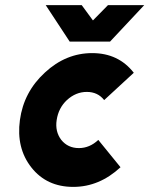

<svg xmlns="http://www.w3.org/2000/svg" viewBox="-20 -720 585 752"><path d="M159 -700 253 -557H411L545 -700H403L344 -640L300 -700ZM341 -512Q238 -512 156 -436Q73 -360 58 -250Q43 -140 103 -64Q163 12 267 12Q369 12 452 -65L365 -172Q331 -140 289 -140Q246 -140 220 -172Q195 -205 202 -250Q209 -297 242 -328Q277 -360 320 -360Q363 -360 388 -328L504 -435Q444 -512 341 -512Z"/></svg>

Font: Unageo
Style: ExtraBold-Italic
Weight: 800
Designer: Richard Sepsi
Foundry: Richard Sepsi
Version: Version 2.000